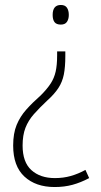

<svg xmlns="http://www.w3.org/2000/svg" viewBox="-20 -624 405 773"><path d="M243 -399Q243 -354 237 -324Q231 -294 215 -269.5Q199 -245 170 -219Q139 -190 116.5 -164.5Q94 -139 82.5 -109.5Q71 -80 71 -38Q71 29 106.5 61Q142 93 201 93Q235 93 265 84.5Q295 76 324 60L339 93Q305 111 272 120Q239 129 200 129Q124 129 78.5 87Q33 45 33 -38Q33 -87 47 -121Q61 -155 86 -183Q111 -211 144 -240Q169 -265 183.5 -287Q198 -309 204 -335.5Q210 -362 210 -401V-417H243ZM257 -564Q257 -547 249.5 -536Q242 -525 225 -525Q207 -525 199.5 -535Q192 -545 192 -564Q192 -604 225 -604Q242 -604 249.5 -593Q257 -582 257 -564Z"/></svg>

Font: Noto Sans Malayalam UI SemiCondensed ExtraLight
Style: Regular
Weight: 200
Width: 4
Designer: Jelle Bosma - Monotype Design Team
Foundry: Monotype Imaging Inc.
Version: Version 2.104; ttfautohint (v1.8.4.7-5d5b)